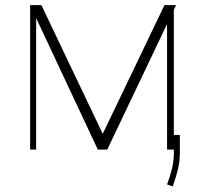

<svg xmlns="http://www.w3.org/2000/svg" viewBox="-20 -565 772 725"><path d="M367.9 -59.7 600.9 -545.5H644.9L636.4 -527.7V0H610.8V-474.1L384.9 0H349.4L116.5 -496.8V0H93.8V-545.5H136.4ZM659.1 -55.4V12.8Q659.1 45.1 651.5 76.3Q643.8 107.6 632.1 139.2L610.8 131.4Q622.5 100.9 629.4 71.9Q636.4 43 636.4 12.8V-55.4Z"/></svg>

Font: Inter Thin BETA
Style: Regular
Weight: 100
Designer: Rasmus Andersson
Foundry: rsms
Version: Version 3.011;git-f93a4a705